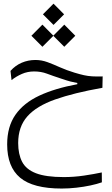

<svg xmlns="http://www.w3.org/2000/svg" viewBox="-20 -748 626 1072"><path d="M324.7 304.7Q164.6 304.7 92.3 244.1Q20 183.6 20 58.1Q20 -41 66.2 -107.2Q112.3 -173.3 199.7 -214.1Q287.1 -254.9 411.6 -277.8V-284.7Q392.1 -288.1 373 -293Q354 -297.9 318.4 -310.1Q273.9 -324.7 241.5 -336.9Q209 -349.1 170.4 -349.1Q133.8 -349.1 102.1 -335.2Q70.3 -321.3 44.4 -300.8L38.6 -352.1Q65.9 -382.8 101.6 -397.9Q137.2 -413.1 177.7 -413.1Q212.4 -413.1 245.4 -400.9Q278.3 -388.7 314.7 -372.3Q351.1 -356 396 -342.3Q426.8 -333 449 -328.1Q471.2 -323.2 494.6 -321.8Q518.1 -320.3 553.2 -321.3L551.8 -257.8Q392.1 -229.5 287.8 -192.6Q183.6 -155.8 132.6 -98.1Q81.5 -40.5 81.5 50.8Q81.5 112.8 103.5 155.3Q125.5 197.8 180.7 219.2Q235.8 240.7 335.9 240.7Q393.1 240.7 449 232.4Q504.9 224.1 548.3 214.8L548.8 270Q522.5 279.3 485.1 287.4Q447.8 295.4 406 300Q364.3 304.7 324.7 304.7ZM338.9 -486.8 277.8 -547.9 216.8 -486.8 155.3 -548.3 216.8 -610.4 277.8 -548.8 338.9 -610.4 400.4 -548.3ZM278.8 -608.9 219.7 -668 278.8 -727.5 337.9 -668Z"/></svg>

Font: Cascadia Mono PL Light
Style: Regular
Weight: 300
Monospace: yes
Designer: Aaron Bell
Foundry: Saja Typeworks
Version: Version 2404.023; ttfautohint (v1.8.4)